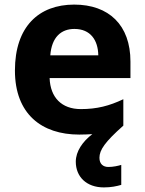

<svg xmlns="http://www.w3.org/2000/svg" viewBox="-20 -627 631 836"><path d="M413 60C413 26 437 -9 517 -80V-195C456 -166 402 -152 332 -152C248 -152 199 -203 196 -287H548V-359C548 -518 454 -607 303 -607C149 -607 45 -511 45 -320C45 -131 161 -41 325 -41C346 -41 365 -42 382 -43C340 -11 310 32 310 77C310 143 357 189 432 189C464 189 487 184 508 178V91C495 95 473 100 452 100C429 100 413 87 413 60ZM304 -501C374 -501 407 -452 408 -386H199C205 -465 246 -501 304 -501Z"/></svg>

Font: Noto Sans Tamil UI
Style: Bold
Weight: 700
Designer: Jelle Bosma - Monotype Design Team
Foundry: Monotype Imaging Inc.
Version: Version 2.004